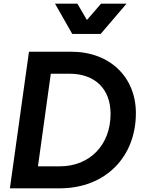

<svg xmlns="http://www.w3.org/2000/svg" viewBox="-20 -1027 783 1047"><path d="M529 -842 670 -1007H531L454 -918L402 -1007H280L374 -842ZM305 0C557 0 721 -173 721 -410C721 -605 581 -745 368 -745H138L34 0ZM257 -625H359C498 -625 583 -542 583 -406C583 -237 470 -120 306 -120H187Z"/></svg>

Font: Plus Jakarta Sans
Style: Bold Italic
Weight: 700
Italic angle: -8°
Designer: Gumpita Rahayu
Foundry: Tokotype
Version: Version 2.071;gftools[0.9.30]